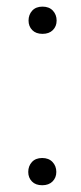

<svg xmlns="http://www.w3.org/2000/svg" viewBox="-20 -547 241 571"><path d="M64 -35.6Q64 -53.2 75 -65.2Q85.9 -77.1 105.5 -77.1Q125 -77.1 136.2 -65.2Q147.5 -53.2 147.5 -35.6Q147.5 -18.6 136.2 -7.3Q125 3.9 105.5 3.9Q85.9 3.9 75 -7.3Q64 -18.6 64 -35.6ZM64.9 -485.8Q64.9 -503.4 75.9 -515.4Q86.9 -527.3 106.4 -527.3Q126 -527.3 137.2 -515.4Q148.4 -503.4 148.4 -485.8Q148.4 -468.8 137.2 -457.5Q126 -446.3 106.4 -446.3Q86.9 -446.3 75.9 -457.5Q64.9 -468.8 64.9 -485.8Z"/></svg>

Font: TypoPRO Roboto
Style: Regular
Weight: 300
Designer: Google
Version: Version 2.136; 2016